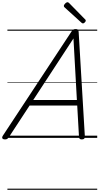

<svg xmlns="http://www.w3.org/2000/svg" viewBox="-67 -1248 900 1738"><path d="M-23 14Q-39 14 -45 5Q-51 -4 -41 -20L581 -964Q589 -976 597 -980.5Q605 -985 619 -985Q632 -985 638 -979.5Q644 -974 645 -958L701 -14Q702 0 695.5 7Q689 14 674 14Q660 14 654.5 8.5Q649 3 648 -10L632 -293H201L15 -9Q5 5 -2 9.5Q-9 14 -23 14ZM234 -343H629L598 -900ZM684 -1036Q680 -1036 677 -1038Q674 -1040 670 -1043L519 -1180Q514 -1184 512.5 -1187Q511 -1190 511 -1195Q511 -1201 517 -1209Q523 -1217 530.5 -1222.5Q538 -1228 545 -1228Q549 -1228 552 -1225.5Q555 -1223 560 -1219L704 -1072Q708 -1069 708.5 -1066Q709 -1063 709 -1060Q709 -1053 700 -1044.5Q691 -1036 684 -1036ZM0 460H813V470H0ZM0 -20H813V0H0ZM0 -505H813V-500H0ZM0 -980H813V-970H0Z"/></svg>

Font: Playwrite NO Guides
Style: Regular
Weight: 400
Designer: Veronika Burian, José Scaglione
Foundry: TypeTogether
Version: Version 1.003